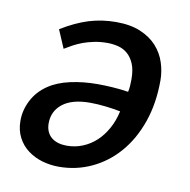

<svg xmlns="http://www.w3.org/2000/svg" viewBox="-59 -498 562 568"><g transform="rotate(10 222.0 -214.5)"><path d="M83 -390.1Q126 -416.5 164.8 -428.5Q203.6 -440.4 246.1 -440.4Q289.6 -440.4 319.8 -427.5Q350.1 -414.6 368.9 -393.6Q387.7 -372.6 396.2 -346.2Q404.8 -319.8 404.8 -293Q404.8 -224.1 385.3 -168Q365.7 -111.8 331.5 -72.3Q297.4 -32.7 251.2 -11Q205.1 10.7 152.3 10.7Q127 10.7 102.8 3.7Q78.6 -3.4 59.6 -17.6Q40.5 -31.7 29.1 -53.5Q17.6 -75.2 17.6 -104Q17.6 -136.2 33 -165.8Q48.3 -195.3 77.1 -214.8Q103.5 -232.9 142.3 -241.5Q181.2 -250 223.1 -250Q244.6 -250 268.1 -248.5Q291.5 -247.1 316.4 -243.2Q318.4 -251.5 319.1 -261.2Q319.8 -271 319.8 -281.2Q319.8 -309.6 312 -327.9Q304.2 -346.2 291.7 -356.7Q279.3 -367.2 263.4 -371.1Q247.6 -375 231 -375Q210 -375 192.1 -371.3Q174.3 -367.7 158.9 -362.1Q143.6 -356.4 130.6 -349.4Q117.7 -342.3 106.4 -335.4ZM165 -54.7Q190.4 -54.7 212.9 -64Q235.4 -73.2 253.2 -89.8Q271 -106.4 283.9 -129.9Q296.9 -153.3 303.2 -182.1Q294.4 -184.1 282.7 -185.8Q271 -187.5 258.8 -189Q246.6 -190.4 234.4 -191.2Q222.2 -191.9 211.9 -191.9Q157.7 -191.9 129.4 -169.7Q101.1 -147.5 101.1 -110.8Q101.1 -96.7 106 -85.9Q110.8 -75.2 119.4 -68.4Q127.9 -61.5 139.6 -58.1Q151.4 -54.7 165 -54.7Z"/></g></svg>

Font: PT Astra Sans
Style: Italic
Weight: 400
Italic angle: -16°
Designer: A.Korolkova, I. Chaeva
Foundry: ParaType Ltd
Version: Version 1.001; ttfautohint (v1.6)